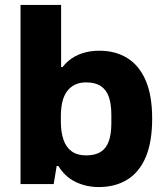

<svg xmlns="http://www.w3.org/2000/svg" viewBox="-20 -744 673 776"><path d="M379 12Q328 12 285 -9Q242 -30 216 -73H209L197 0H63V-724H227V-473H233Q249 -494 271.5 -509Q294 -524 322 -531.5Q350 -539 382 -539Q447 -539 495 -509Q543 -479 569 -418.5Q595 -358 595 -265Q595 -170 569 -109Q543 -48 494.5 -18Q446 12 379 12ZM328 -116Q365 -116 387.5 -130.5Q410 -145 420 -174Q430 -203 430 -245V-280Q430 -323 420 -352Q410 -381 387.5 -396Q365 -411 328 -411Q301 -411 281.5 -401Q262 -391 249.5 -373Q237 -355 231.5 -330Q226 -305 226 -275V-251Q226 -210 236.5 -179.5Q247 -149 269.5 -132.5Q292 -116 328 -116Z"/></svg>

Font: Archivo SemiBold ExtraBold
Style: Regular
Weight: 800
Version: Version 2.001